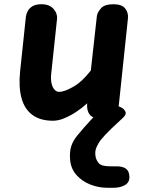

<svg xmlns="http://www.w3.org/2000/svg" viewBox="-20 -561 684 908"><path d="M231 10Q170.5 10 133.2 -17.5Q96 -45 81.8 -97Q67.5 -149 75 -222.5L102.5 -482.5Q104 -493.5 110.5 -507.2Q117 -521 132.8 -531Q148.5 -541 176.5 -541Q213.5 -541 233 -519.2Q252.5 -497.5 249.5 -469.5L222 -210.5Q219.5 -184.5 224 -165.8Q228.5 -147 238 -136.8Q247.5 -126.5 260 -126.5Q283.5 -126.5 325.5 -150Q367.5 -173.5 409.5 -227.5L438 -484Q440 -501.5 457 -521.2Q474 -541 516 -541Q556 -541 572 -521Q588 -501 585 -473.5L542 -65Q538.5 -34.5 517.2 -17.2Q496 0 456 0Q420.5 0 405.2 -18Q390 -36 392 -68L392.5 -72.5Q369 -51 340.8 -32.2Q312.5 -13.5 284.2 -1.8Q256 10 231 10ZM486.5 327Q445.5 327 406.5 311.5Q367.5 296 341.2 266.2Q315 236.5 311.5 194Q308.5 155.5 317.2 129.5Q326 103.5 345.5 80Q359 63 377.5 42Q396 21 415.2 0.5Q434.5 -20 450.5 -35.5Q464 -48.5 480 -55.2Q496 -62 518 -62Q534.5 -62 551 -54Q567.5 -46 573.2 -33Q579 -20 562.5 -5Q537.5 17.5 505.8 48.2Q474 79 456 101.5Q445.5 115 436.8 134.2Q428 153.5 431.5 176.5Q434 195 446.5 210.2Q459 225.5 501 225.5H530.5Q560.5 225.5 576 237Q591.5 248.5 592 276Q592.5 302 570.5 314.5Q548.5 327 518 327Z"/></svg>

Font: Edu NSW ACT Hand Pre
Style: Regular
Weight: 400
Designer: Tina and Corey Anderson, Eben Sorkin, Mirko Velimirovic
Foundry: Sorkin Type Co.
Version: Version 2.000